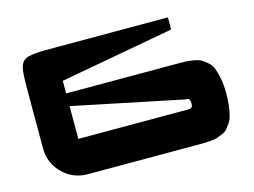

<svg xmlns="http://www.w3.org/2000/svg" viewBox="-95 -864 1361 1028"><g transform="rotate(-15 585.5 -350.0)"><path d="M877.9 -447.8Q912.6 -447.8 929.9 -447.3Q947.3 -446.8 975.8 -442.6Q1004.4 -438.5 1018.8 -430.2Q1033.2 -421.9 1052 -406Q1070.8 -390.1 1079.8 -366.5Q1088.9 -342.8 1095.5 -306.9Q1102.1 -271 1102.1 -224.1Q1102.1 -187.5 1098.1 -157.5Q1094.2 -127.4 1088.6 -105.5Q1083 -83.5 1071 -66.4Q1059.1 -49.3 1049.6 -38.3Q1040 -27.3 1021.7 -19.8Q1003.4 -12.2 991.2 -8.3Q979 -4.4 955.6 -2.4Q932.1 -0.5 918.7 -0.2Q905.3 0 877.9 0H273.9Q192.4 0 135.3 -57.1Q78.1 -114.3 78.1 -195.8V-504.4Q78.1 -606.9 84 -635.7Q91.3 -673.8 118.2 -686.5Q144 -699.2 221.7 -700.2Q237.3 -700.2 273.9 -700.2H905.3V-632.8L273.9 -517.6V-447.8ZM879.9 -195.8Q887.7 -195.8 891.4 -196.3Q895 -196.8 899.7 -199.2Q904.3 -201.7 906.2 -207.5Q908.2 -213.4 908.2 -223.6Q908.2 -233.9 906.2 -240Q904.3 -246.1 899.7 -248.5Q895 -251 891.4 -251.5Q887.7 -252 879.9 -252L273.9 -377.4V-195.8Z"/></g></svg>

Font: Donpoligrafbum
Style: Bold
Weight: 700
Designer: Sasha Pavljenko
Version: Version 1.002;Fontself Maker 3.5.8